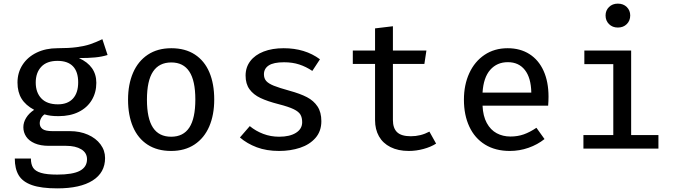

<svg xmlns="http://www.w3.org/2000/svg" viewBox="-20 -819 3732 1058"><path d="M572.8 -515.9Q541.5 -506.2 504.4 -502.6Q467.2 -499 414.9 -499Q510.8 -455.9 510.8 -362.6Q510.8 -309.2 485.6 -267.4Q460.5 -225.6 413.6 -202.3Q366.7 -179 303.1 -179Q277.9 -179 260 -181.3Q242.1 -183.6 225.1 -188.7Q213.3 -180.5 206.2 -167.2Q199 -153.8 199 -139.5Q199 -119.5 214.6 -107.9Q230.3 -96.4 269.2 -96.4H365.1Q420 -96.4 464.4 -76.9Q508.7 -57.4 533.8 -23.6Q559 10.3 559 51.8Q559 132.3 490.5 175.6Q422.1 219 295.4 219Q207.2 219 156.2 201Q105.1 183.1 83.3 147.2Q61.5 111.3 61.5 54.4H150.3Q150.3 86.2 162.3 105.1Q174.4 124.1 205.9 133.6Q237.4 143.1 295.4 143.1Q381 143.1 420.3 122.1Q459.5 101 459.5 58.5Q459.5 23.1 427.9 3.8Q396.4 -15.4 344.6 -15.4H249.7Q203.1 -15.4 171.3 -29.2Q139.5 -43.1 124.1 -66.4Q108.7 -89.7 108.7 -117.9Q108.7 -144.6 124.1 -169.7Q139.5 -194.9 168.2 -213.8Q121 -239 98.7 -275.4Q76.4 -311.8 76.4 -364.1Q76.4 -419 104.4 -462.1Q132.3 -505.1 182.3 -529.2Q232.3 -553.3 296.4 -553.3Q360 -553.3 403.3 -559.2Q446.7 -565.1 476.4 -575.1Q506.2 -585.1 544.1 -603.1ZM176.9 -364.1Q176.9 -309.2 207.9 -276.7Q239 -244.1 299 -244.1Q352.8 -244.1 381.8 -275.6Q410.8 -307.2 410.8 -365.1Q410.8 -423.6 382.1 -453.6Q353.3 -483.6 296.9 -483.6Q237.9 -483.6 207.4 -451Q176.9 -418.5 176.9 -364.1Z M1160.5 -270.8Q1160.5 -186.2 1133.1 -122.3Q1105.6 -58.5 1052.1 -22.8Q998.5 12.8 923.1 12.8Q846.7 12.8 793.3 -21.8Q740 -56.4 712.8 -120Q685.6 -183.6 685.6 -269.7Q685.6 -354.4 713.3 -418.2Q741 -482.1 794.6 -517.7Q848.2 -553.3 924.1 -553.3Q1000.5 -553.3 1053.6 -518.7Q1106.7 -484.1 1133.6 -420.8Q1160.5 -357.4 1160.5 -270.8ZM789.7 -269.7Q789.7 -166.2 822.8 -115.9Q855.9 -65.6 923.1 -65.6Q990.3 -65.6 1023.3 -116.2Q1056.4 -166.7 1056.4 -270.8Q1056.4 -374.4 1023.3 -424.6Q990.3 -474.9 924.1 -474.9Q856.9 -474.9 823.3 -424.6Q789.7 -374.4 789.7 -269.7Z M1645.1 -145.6Q1645.1 -170.8 1635.6 -187.2Q1626.2 -203.6 1598.5 -217.2Q1570.8 -230.8 1514.9 -245.1Q1454.4 -260.5 1415.4 -279Q1376.4 -297.4 1354.9 -327.2Q1333.3 -356.9 1333.3 -402.6Q1333.3 -448.2 1359.2 -482.3Q1385.1 -516.4 1432.6 -534.9Q1480 -553.3 1543.1 -553.3Q1661 -553.3 1743.1 -492.3L1701 -428.2Q1666.7 -451.3 1629.2 -463.6Q1591.8 -475.9 1545.1 -475.9Q1487.7 -475.9 1461 -458.5Q1434.4 -441 1434.4 -409.7Q1434.4 -387.2 1446.9 -372.8Q1459.5 -358.5 1488.7 -346.7Q1517.9 -334.9 1575.4 -319Q1633.8 -303.1 1671.3 -283.6Q1708.7 -264.1 1729.7 -232.3Q1750.8 -200.5 1750.8 -151.3Q1750.8 -95.9 1718.5 -59Q1686.2 -22.1 1633.3 -4.6Q1580.5 12.8 1517.9 12.8Q1448.7 12.8 1394.9 -7.4Q1341 -27.7 1302.1 -61.5L1356.4 -124.1Q1389.2 -96.9 1430.5 -81.3Q1471.8 -65.6 1517.9 -65.6Q1576.9 -65.6 1611 -87.2Q1645.1 -108.7 1645.1 -145.6Z M2383.1 -27.7Q2354.4 -9.2 2313.8 1.8Q2273.3 12.8 2232.8 12.8Q2173.8 12.8 2131.8 -8.5Q2089.7 -29.7 2068.2 -67.9Q2046.7 -106.2 2046.7 -156.9V-466.7H1924.1V-540.5H2046.7V-662.6L2145.1 -674.4V-540.5H2329.7L2318.5 -466.7H2145.1V-157.9Q2145.1 -112.3 2168.5 -90.3Q2191.8 -68.2 2244.1 -68.2Q2298.5 -68.2 2346.2 -93.8Z M2639 -236.9Q2641.5 -179.5 2662.3 -141.3Q2683.1 -103.1 2716.9 -84.9Q2750.8 -66.7 2792.8 -66.7Q2832.3 -66.7 2865.9 -78.5Q2899.5 -90.3 2935.9 -114.9L2980.5 -52.8Q2942.1 -22.1 2892.3 -4.6Q2842.6 12.8 2789.7 12.8Q2709.7 12.8 2652.8 -22.3Q2595.9 -57.4 2566.2 -121.3Q2536.4 -185.1 2536.4 -269.7Q2536.4 -351.3 2565.9 -415.6Q2595.4 -480 2650 -516.7Q2704.6 -553.3 2777.4 -553.3Q2846.7 -553.3 2897.4 -521Q2948.2 -488.7 2975.4 -428.5Q3002.6 -368.2 3002.6 -286.2Q3002.6 -262.6 3000.5 -236.9ZM2639 -308.7H2907.7Q2906.2 -390.3 2872.3 -433.3Q2838.5 -476.4 2778.5 -476.4Q2718.5 -476.4 2681.3 -434.1Q2644.1 -391.8 2639 -308.7Z M3452.8 -733.8Q3452.8 -705.1 3433.8 -686.2Q3414.9 -667.2 3384.6 -667.2Q3354.9 -667.2 3335.9 -686.2Q3316.9 -705.1 3316.9 -733.8Q3316.9 -761.5 3335.9 -780.3Q3354.9 -799 3384.6 -799Q3414.9 -799 3433.8 -780.3Q3452.8 -761.5 3452.8 -733.8ZM3200 -540.5H3457.9V-74.9H3608.2V0H3194.9V-74.9H3359.5V-465.6H3200Z"/></svg>

Font: Fira Code Fixed Retina
Style: Regular
Weight: 450
Monospace: yes
Designer: Carrois Corporate, Edenspiekermann AG, Nikita Prokopov
Foundry: Carrois Corporate, Edenspiekermann AG, Nikita Prokopov
Version: Version 5.002